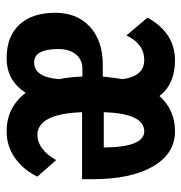

<svg xmlns="http://www.w3.org/2000/svg" viewBox="-4 -546 560 593"><g transform="rotate(90 276.5 -250.0)"><path d="M160 10Q93 10 56.5 -29.5Q20 -69 20 -140Q20 -208 63.5 -247.5Q107 -287 180 -287H217Q221 -327 225 -348Q216 -415 166 -415Q116 -415 90 -360L35 -425Q82 -510 167 -510Q240 -510 277 -462Q320 -510 386 -510Q455 -510 494.5 -442Q534 -374 534 -255V-223H327Q332 -87 396 -85Q442 -85 475 -143L526 -85Q506 -43 469.5 -16.5Q433 10 386 10Q312 10 267 -49Q230 10 160 10ZM173 -75Q219 -75 225 -152Q218 -188 217 -224H193Q165 -224 148.5 -204Q132 -184 132 -150Q132 -75 173 -75ZM327 -290H436Q435 -415 386 -415Q331 -415 327 -290Z"/></g></svg>

Font: Gully ECD Medium
Style: Regular
Weight: 500
Width: 2
Designer: jaikishan Patel
Foundry: MagicType
Version: Version 1.000;Glyphs 3.2 (3242)